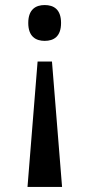

<svg xmlns="http://www.w3.org/2000/svg" viewBox="-20 -561 355 761"><path d="M157 -541C122 -541 92 -524 92 -470C92 -416 122 -399 157 -399C193 -399 222 -416 222 -470C222 -524 193 -541 157 -541ZM186 -317H129L89 180H226Z"/></svg>

Font: Noto Serif Ethiopic Condensed SemiBold
Style: Regular
Weight: 600
Width: 3
Designer: Monotype Design Team
Foundry: Monotype Imaging Inc.
Version: Version 2.102